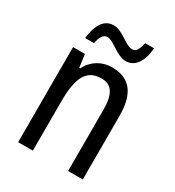

<svg xmlns="http://www.w3.org/2000/svg" viewBox="-176 -835 857 939"><g transform="rotate(30 252.5 -365.0)"><path d="M100 -605H150C157 -643 171 -664 193 -664C228 -664 277 -606 327 -606C378 -606 411 -651 417 -730H367C359 -694 349 -672 326 -672C287 -672 243 -729 191 -729C133 -729 107 -673 100 -605ZM286 -547C230 -547 180 -518 153 -464H148L138 -537H71V0H154V-279C154 -413 185 -474 270 -474C328 -474 353 -431 353 -347V0H436V-360C436 -488 385 -547 286 -547Z"/></g></svg>

Font: Noto Sans Sinhala UI Condensed
Style: Regular
Weight: 400
Width: 3
Designer: Jelle Bosma - Monotype Design Team
Foundry: Monotype Imaging Inc.
Version: Version 2.006